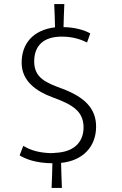

<svg xmlns="http://www.w3.org/2000/svg" viewBox="-20 -812 604 949"><path d="M239 -5C238 35 237 76 235 117H286C284 76 283 34 282 -7C387 -17 455 -85 455 -186C455 -274 401 -332 284 -375C208 -403 149 -427 149 -508C149 -587 196 -631 285 -631C346 -631 386 -614 410 -602C416 -617 421 -632 426 -647C397 -663 352 -677 294 -678C295 -716 296 -754 298 -792H248C250 -754 251 -715 252 -677C145 -664 87 -598 87 -502C87 -410 161 -360 240 -331C339 -295 393 -262 393 -182C393 -118 355 -67 271 -58C251 -56 233 -54 214 -56C157 -60 122 -75 95 -91C89 -75 83 -60 77 -44C108 -25 158 -6 239 -5Z"/></svg>

Font: Repo Light
Style: Regular
Weight: 300
Designer: Stefan Peev
Foundry: Context Ltd
Version: Version 001.502